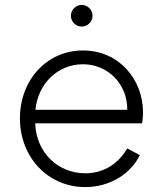

<svg xmlns="http://www.w3.org/2000/svg" viewBox="-20 -748 661 780"><path d="M326 12C428 12 512 -43 548 -118L497 -145C461 -84 403 -44 326 -44C218 -44 127 -126 123 -247H557C560 -263 561 -278 561 -291C561 -426 463 -543 317 -543C172 -543 61 -425 61 -267C61 -108 176 12 326 12ZM124 -302C135 -412 218 -487 317 -487C417 -487 498 -408 497 -302ZM268 -684C268 -660 288 -640 312 -640C336 -640 356 -660 356 -684C356 -708 336 -728 312 -728C288 -728 268 -708 268 -684Z"/></svg>

Font: Mluvka Light
Style: Regular
Weight: 300
Designer: Modified by Jiří Krblich, Original typeface by Gumpita Rahayu
Foundry: Gumpita Rahayu & Jiří Krblich
Version: Version 2.000;Glyphs 3.1.1 (3134)